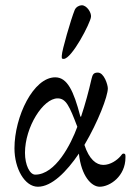

<svg xmlns="http://www.w3.org/2000/svg" viewBox="-20 -695 497 730"><path d="M222 -471C253 -471 324 -608 326 -631C328 -647 310 -675 291 -675C282 -675 269 -669 264 -657C250 -623 215 -502 215 -484C215 -475 213 -471 222 -471ZM124 15C177 15 233 -42 280 -111C289 -25 328 15 359 15C398 15 457 -25 457 -96C457 -105 458 -111 449 -111C445 -111 443 -107 438 -101C425 -86 400 -68 373 -68C346 -68 319 -89 301 -144C353 -232 390 -329 390 -359C390 -372 376 -419 352 -419C335 -419 332 -411 328 -395C317 -347 304 -299 289 -254C289 -252 288 -251 287 -251C286 -251 286 -252 285 -254C260 -349 236 -401 190 -401C107 -401 35 -252 35 -131C35 -54 74 15 124 15ZM114 -31C93 -31 75 -68 75 -114C75 -212 144 -321 199 -321C231 -321 244 -292 274 -213C250 -147 191 -31 114 -31Z"/></svg>

Font: EB Garamond
Style: Regular
Weight: 400
Designer: Georg Duffner and Octavio Pardo
Foundry: Georg Duffner
Version: Version 1.000;PS 001.000;hotconv 1.0.88;makeotf.lib2.5.64775